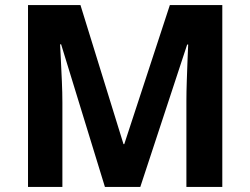

<svg xmlns="http://www.w3.org/2000/svg" viewBox="-20 -734 983 754"><path d="M392 0 220 -560H216Q217 -540 219 -500Q221 -460 223 -414.5Q225 -369 225 -332V0H90V-714H296L465 -168H468L647 -714H853V0H712V-338Q712 -372 713.5 -416Q715 -460 716.5 -499.5Q718 -539 719 -559H715L531 0Z"/></svg>

Font: Noto Sans Bengali UI
Style: Bold
Weight: 700
Designer: Jelle Bosma - Monotype Design Team
Foundry: Monotype Imaging Inc.
Version: Version 2.003; ttfautohint (v1.8.4.7-5d5b)